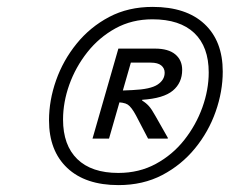

<svg xmlns="http://www.w3.org/2000/svg" viewBox="-20 -745 666 557"><path d="M323.7 -208Q227.8 -208 175 -257.8Q122.2 -307.7 122.2 -395.7Q122.2 -453.9 142.7 -512Q163.2 -570.1 202.3 -618.3Q241.3 -666.5 296.7 -695.8Q352.1 -725 422.7 -725Q520 -725 573.1 -675.5Q626.2 -626 626.2 -537.3Q626.2 -479.8 605.7 -421.4Q585.2 -362.9 545.8 -314.7Q506.5 -266.5 450.7 -237.2Q394.9 -208 323.7 -208ZM422.3 -689Q362.7 -689 314.9 -662.7Q267.2 -636.4 233.2 -593.3Q199.2 -550.2 181 -499.2Q162.9 -448.3 162.9 -398.2Q162.9 -323.7 204.2 -283.5Q245.5 -243.3 323.4 -243.3Q383.7 -243.3 432.1 -269.6Q480.6 -295.9 514.6 -339Q548.6 -382.1 567.1 -433.4Q585.5 -484.7 585.5 -534.8Q585.5 -609.3 543.7 -649.2Q501.8 -689 422.3 -689ZM352.9 -604H429.5Q468.4 -604 488.5 -587.3Q508.5 -570.6 508.5 -542.3Q508.5 -504.7 481.4 -482.1Q454.4 -459.5 392.4 -455.5V-453.2L308.3 -454.2L314.5 -481.5L364.7 -483.7Q416.9 -486 437.3 -499.7Q457.7 -513.3 457.7 -534.1Q457.7 -547.1 447.7 -555.2Q437.8 -563.3 417.2 -563.3H344.7ZM323.4 -604H371.3L296.3 -343H248.4ZM467 -345 466.7 -343H409.5L374.5 -410.1Q361.3 -434.7 350.4 -441.7Q339.6 -448.7 311.6 -448.7L315.3 -459.4L392.4 -453.2Q403.4 -446.6 411.7 -437.5Q420 -428.4 430.9 -408.6Z"/></svg>

Font: Intel One Mono Light
Style: Italic
Weight: 300
Italic angle: -16°
Monospace: yes
Designer: Fred Shallcrass
Foundry: Frere-Jones Type LLC
Version: Version 1.004